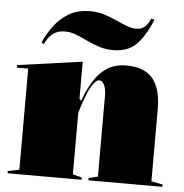

<svg xmlns="http://www.w3.org/2000/svg" viewBox="-52 -789 807 840"><g transform="rotate(5 351.0 -369.0)"><path d="M692 -10V0H367V-10L407 -20V-375Q407 -406 398 -423Q389 -440 377 -440Q363 -440 349.5 -420Q336 -400 325 -372.5Q314 -345 306.5 -321.5Q299 -298 297 -290V-20L337 -10V0H12V-10L62 -20V-464H12V-475L297 -515V-352L305 -344Q322 -392 346 -431Q370 -470 404.5 -492.5Q439 -515 489 -515Q535 -515 565 -501Q595 -487 611.5 -462.5Q628 -438 635 -406.5Q642 -375 642 -340V-20ZM425 -577Q391 -577 362 -586.5Q333 -596 307.5 -608.5Q282 -621 257.5 -630.5Q233 -640 207 -640Q178 -640 156.5 -624.5Q135 -609 121 -577L110 -583Q127 -622 153.5 -657.5Q180 -693 218.5 -715.5Q257 -738 310 -738Q344 -738 372.5 -729Q401 -720 426 -708.5Q451 -697 474 -688Q497 -679 519 -679Q539 -679 554 -691.5Q569 -704 579 -729L594 -725Q569 -667 544.5 -635Q520 -603 491.5 -590Q463 -577 425 -577Z"/></g></svg>

Font: Kalnia
Style: Bold
Weight: 700
Designer: Frida Medrano
Foundry: Frida Medrano
Version: Version 1.105